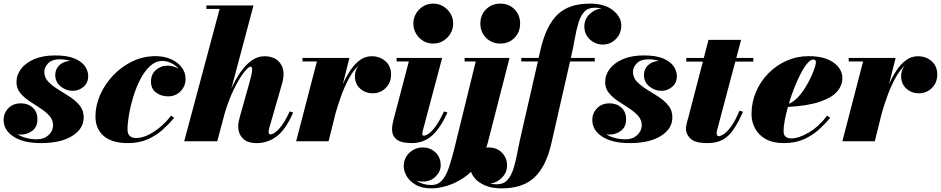

<svg xmlns="http://www.w3.org/2000/svg" viewBox="-20 -780 5194 1060"><path d="M442 -132Q442 -69 378.8 -29.5Q315.5 10 205.5 10Q109 10 54.5 -25.8Q0 -61.5 0 -117.5Q0 -155.5 26.2 -182.5Q52.5 -209.5 95 -209.5Q134.5 -209.5 160.5 -186Q186.5 -162.5 186.5 -121.5Q186.5 -80 159 -58.5Q131.5 -37 94 -37Q85.5 -37 77 -38.5Q121.5 -11 185 -11Q223 -11 248 -34.2Q273 -57.5 273 -88Q273 -118.5 252.5 -141Q232 -163.5 202 -182.8Q172 -202 142 -222Q112 -242 91.5 -267Q71 -292 71 -327Q71 -366.5 96.5 -400Q122 -433.5 169.8 -453.8Q217.5 -474 284 -474Q353 -474 393 -456.5Q433 -439 450 -412.8Q467 -386.5 467 -360.5Q467 -322.5 440.8 -300.5Q414.5 -278.5 382 -278.5Q345 -278.5 315 -302.8Q285 -327 285 -366.5Q285 -398 307.8 -420Q330.5 -442 368 -443.5Q341 -452.5 309 -452.5Q267 -452.5 245.8 -430.5Q224.5 -408.5 224.5 -383.5Q224.5 -352 246.5 -329Q268.5 -306 301 -286.2Q333.5 -266.5 365.8 -245.5Q398 -224.5 420 -197.5Q442 -170.5 442 -132Z M941.5 -129.5Q914.5 -97 879 -64.8Q843.5 -32.5 796 -11.2Q748.5 10 685.5 10Q598.5 10 552.8 -29Q507 -68 507 -137.5Q507 -197.5 533 -256.5Q559 -315.5 604.8 -363.8Q650.5 -412 710.5 -441Q770.5 -470 838.5 -470Q887 -470 924.5 -453.2Q962 -436.5 983.2 -408Q1004.5 -379.5 1004.5 -345Q1004.5 -303.5 976.5 -275.8Q948.5 -248 908 -248Q870.5 -248 842 -268.5Q813.5 -289 813.5 -330Q813.5 -369.5 840.5 -393.5Q867.5 -417.5 905.5 -417.5Q937 -417.5 966 -400.5Q949 -420.5 924.5 -432Q900 -443.5 876.5 -443.5Q839.5 -443.5 809 -415.8Q778.5 -388 755.2 -343.2Q732 -298.5 716.2 -247.2Q700.5 -196 692.2 -148Q684 -100 684 -66.5Q684 -40 697 -29Q710 -18 729.5 -18Q764.5 -18 800.5 -36Q836.5 -54 868.8 -82.2Q901 -110.5 924.5 -141.5Z M1355.5 -318Q1372 -376.5 1372 -394.2Q1372 -412 1363.5 -412Q1351.5 -412 1325.8 -379Q1300 -346 1271 -286.8Q1242 -227.5 1219 -149L1179.5 0H997L1192.5 -730.5H1119.5V-750H1379.5L1257 -290Q1279 -339.5 1306.8 -380.2Q1334.5 -421 1368 -445.2Q1401.5 -469.5 1440 -469.5Q1501 -469.5 1529 -428.2Q1557 -387 1537.5 -319.5L1466.5 -73Q1465.5 -69.5 1464.2 -63.2Q1463 -57 1463 -53Q1463 -38 1473 -38Q1492 -38 1521 -69.2Q1550 -100.5 1579.5 -165L1598.5 -158.5Q1557 -64 1507.5 -27Q1458 10 1397.5 10Q1345 10 1320 -16.2Q1295 -42.5 1295 -82Q1295 -93.5 1298 -109Q1301 -124.5 1304.5 -137Z M1729.5 -440.5H1650V-460H1909L1872.5 -314.5Q1891 -357 1914.8 -392.2Q1938.5 -427.5 1967.5 -448.5Q1996.5 -469.5 2031.5 -469.5Q2077 -469.5 2108 -442.2Q2139 -415 2139 -368.5Q2139 -324.5 2110 -294.8Q2081 -265 2037.5 -265Q1996.5 -265 1968 -291.2Q1939.5 -317.5 1939.5 -358.5Q1939.5 -396.5 1963.5 -422Q1932 -394 1907 -347.8Q1882 -301.5 1863.2 -249.5Q1844.5 -197.5 1832 -152.5L1794 0H1615Z M2262 -650Q2262 -679 2276.2 -704Q2290.5 -729 2315.2 -744.5Q2340 -760 2371.5 -760Q2403 -760 2428 -744.5Q2453 -729 2467.5 -704Q2482 -679 2482 -650Q2482 -621 2467.5 -595.8Q2453 -570.5 2428 -555Q2403 -539.5 2371.5 -539.5Q2340 -539.5 2315.2 -555Q2290.5 -570.5 2276.2 -595.8Q2262 -621 2262 -650ZM2450.5 -158.5Q2410.5 -72 2364.8 -31Q2319 10 2252.5 10Q2194.5 10 2169.5 -10.5Q2144.5 -31 2144.5 -65Q2144.5 -84 2148 -99Q2151.5 -114 2153.5 -122.5L2237 -440.5H2169.5V-460H2421L2314.5 -59.5Q2313.5 -55.5 2312.5 -50.8Q2311.5 -46 2311.5 -41.5Q2311.5 -31 2321 -31Q2329.5 -31 2345.2 -41Q2361 -51 2383 -79.8Q2405 -108.5 2431 -165Z M2632 -650Q2632 -697.5 2663.5 -728.8Q2695 -760 2742 -760Q2789.5 -760 2820.5 -728.8Q2851.5 -697.5 2851.5 -650Q2851.5 -603 2820.5 -571.2Q2789.5 -539.5 2742 -539.5Q2695 -539.5 2663.5 -571.2Q2632 -603 2632 -650ZM2793 -460 2672 11.5Q2655.5 76 2620.8 123Q2586 170 2541.5 200.2Q2497 230.5 2450.2 245.2Q2403.5 260 2362 260Q2309 260 2275 240.2Q2241 220.5 2225 192.2Q2209 164 2209 138.5Q2209 92.5 2240.5 63.2Q2272 34 2313.5 34Q2354.5 34 2383.8 61Q2413 88 2413 133Q2413 167 2385 194.8Q2357 222.5 2313 222.5Q2295.5 222.5 2278.5 218Q2315.5 241.5 2361.5 241.5Q2396.5 241.5 2419 217.2Q2441.5 193 2457 148.5Q2472.5 104 2487.5 43.5L2606.5 -440.5H2545V-460Z M2858 -460H2953.5L2965.5 -511.5Q2996 -639.5 3058.2 -699.8Q3120.5 -760 3236.5 -760Q3318 -760 3364 -723.5Q3410 -687 3410 -638.5Q3410 -594.5 3379.8 -564.2Q3349.5 -534 3308 -534Q3267 -534 3236.5 -562.5Q3206 -591 3206 -633.5Q3206 -674 3234.8 -701.8Q3263.5 -729.5 3301 -733.5Q3283 -737.5 3263.5 -737.5Q3227 -737.5 3206.2 -715.5Q3185.5 -693.5 3173.8 -654.8Q3162 -616 3153.2 -566Q3144.5 -516 3131.5 -460H3263.5V-440.5H3127L3024 11.5Q2995 139 2930.5 199.5Q2866 260 2749 260Q2695 260 2656.2 243Q2617.5 226 2596.5 198.2Q2575.5 170.5 2575.5 138.5Q2575.5 92.5 2606.8 63.2Q2638 34 2677.5 34Q2722.5 34 2751 62.8Q2779.5 91.5 2779.5 133.5Q2779.5 173 2750.5 201.5Q2721.5 230 2685 233.5Q2702.5 237.5 2722 237.5Q2759.5 237.5 2781 214.2Q2802.5 191 2815 150.5Q2827.5 110 2837.2 58Q2847 6 2860.5 -51.5L2949.5 -440.5H2858Z M3692 -132Q3692 -69 3628.8 -29.5Q3565.5 10 3455.5 10Q3359 10 3304.5 -25.8Q3250 -61.5 3250 -117.5Q3250 -155.5 3276.2 -182.5Q3302.5 -209.5 3345 -209.5Q3384.5 -209.5 3410.5 -186Q3436.5 -162.5 3436.5 -121.5Q3436.5 -80 3409 -58.5Q3381.5 -37 3344 -37Q3335.5 -37 3327 -38.5Q3371.5 -11 3435 -11Q3473 -11 3498 -34.2Q3523 -57.5 3523 -88Q3523 -118.5 3502.5 -141Q3482 -163.5 3452 -182.8Q3422 -202 3392 -222Q3362 -242 3341.5 -267Q3321 -292 3321 -327Q3321 -366.5 3346.5 -400Q3372 -433.5 3419.8 -453.8Q3467.5 -474 3534 -474Q3603 -474 3643 -456.5Q3683 -439 3700 -412.8Q3717 -386.5 3717 -360.5Q3717 -322.5 3690.8 -300.5Q3664.5 -278.5 3632 -278.5Q3595 -278.5 3565 -302.8Q3535 -327 3535 -366.5Q3535 -398 3557.8 -420Q3580.5 -442 3618 -443.5Q3591 -452.5 3559 -452.5Q3517 -452.5 3495.8 -430.5Q3474.5 -408.5 3474.5 -383.5Q3474.5 -352 3496.5 -329Q3518.5 -306 3551 -286.2Q3583.5 -266.5 3615.8 -245.5Q3648 -224.5 3670 -197.5Q3692 -170.5 3692 -132Z M4082 -163Q4055.5 -103 4029.2 -64.8Q4003 -26.5 3969.2 -8.2Q3935.5 10 3886.5 10Q3817.5 10 3792.2 -14.5Q3767 -39 3767 -68.5Q3767 -84 3772 -102Q3777 -120 3781 -135L3860.5 -440H3769V-460H3865.5L3891.5 -560H4071.5L4045 -460H4139V-440H4039.5L3941 -69Q3939.5 -63.5 3938 -56.8Q3936.5 -50 3936.5 -43.5Q3936.5 -28 3948.5 -28Q3956.5 -28 3973.8 -38Q3991 -48 4014 -78.2Q4037 -108.5 4062.5 -169Z M4306 -57Q4306 -34 4317.5 -25Q4329 -16 4349 -16Q4391 -16 4446.5 -49.2Q4502 -82.5 4546.5 -141.5L4563.5 -129.5Q4536.5 -97 4501 -64.8Q4465.5 -32.5 4418.2 -11.2Q4371 10 4307.5 10Q4247 10 4207.5 -12.2Q4168 -34.5 4148.5 -71Q4129 -107.5 4129 -150Q4129 -215.5 4154 -273.5Q4179 -331.5 4222.8 -375.8Q4266.5 -420 4323.5 -445Q4380.5 -470 4444.5 -470Q4532.5 -470 4581.5 -434.8Q4630.5 -399.5 4630.5 -349Q4630.5 -307.5 4600.8 -273.8Q4571 -240 4504.8 -217.8Q4438.5 -195.5 4330 -189.5Q4319 -150.5 4312.5 -115.8Q4306 -81 4306 -57ZM4471 -451.5Q4455.5 -451.5 4437.2 -430.2Q4419 -409 4400.5 -373.5Q4382 -338 4365 -294.8Q4348 -251.5 4335 -207.5Q4360 -217 4382.5 -240.2Q4405 -263.5 4423.5 -292.8Q4442 -322 4455.8 -351.5Q4469.5 -381 4477 -403.8Q4484.5 -426.5 4484.5 -436Q4484.5 -451.5 4471 -451.5Z M4745 -440.5H4665.5V-460H4924.5L4888 -314.5Q4906.5 -357 4930.2 -392.2Q4954 -427.5 4983 -448.5Q5012 -469.5 5047 -469.5Q5092.5 -469.5 5123.5 -442.2Q5154.5 -415 5154.5 -368.5Q5154.5 -324.5 5125.5 -294.8Q5096.5 -265 5053 -265Q5012 -265 4983.5 -291.2Q4955 -317.5 4955 -358.5Q4955 -396.5 4979 -422Q4947.5 -394 4922.5 -347.8Q4897.5 -301.5 4878.8 -249.5Q4860 -197.5 4847.5 -152.5L4809.5 0H4630.5Z"/></svg>

Font: Bodoni* 11pt Fatface
Style: Italic
Weight: 900
Italic angle: -13°
Version: Version 2.3